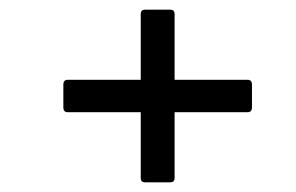

<svg xmlns="http://www.w3.org/2000/svg" viewBox="-20 -499 612 397"><path d="M280 -122Q271 -122 271 -131V-267H120Q111 -267 111 -277V-324Q111 -334 120 -334H271V-470Q271 -479 280 -479H332Q341 -479 341 -470V-334H492Q501 -334 501 -324V-277Q501 -267 492 -267H341V-131Q341 -122 332 -122Z"/></svg>

Font: Sofia Sans Semi Condensed
Style: Italic
Weight: 400
Italic angle: -9°
Designer: Botio Nikoltchev, Ani Petrova
Foundry: lettersoup
Version: Version 4.101